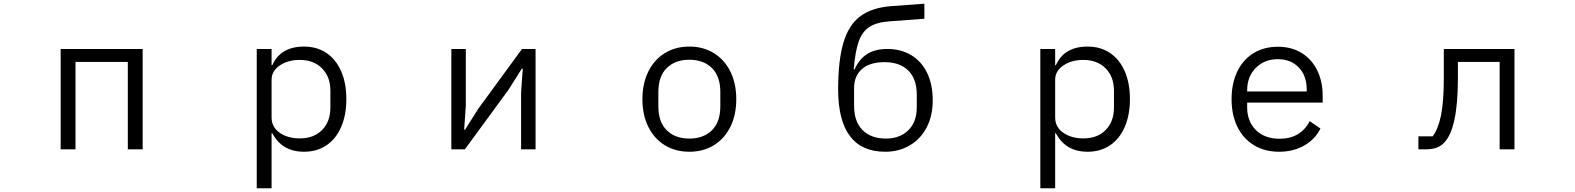

<svg xmlns="http://www.w3.org/2000/svg" viewBox="-20 -805 8488 1035"><path d="M387 0H307V-541H749V0H669V-471H387Z M1364 210V-541H1444V-454H1448Q1493 -554 1619 -554Q1688 -554 1739.5 -519.5Q1791 -485 1819 -421Q1847 -357 1847 -271Q1847 -185 1819 -120.5Q1791 -56 1739.5 -21.5Q1688 13 1619 13Q1500 13 1448 -87H1444V210ZM1761 -226V-316Q1761 -391 1716 -436.5Q1671 -482 1596 -482Q1532 -482 1488 -452Q1444 -422 1444 -375V-172Q1444 -120 1487.5 -89.5Q1531 -59 1596 -59Q1672 -59 1716.5 -104.5Q1761 -150 1761 -226Z M2486 0H2413V-541H2491V-234L2482 -106H2487L2559 -220L2794 -541H2867V0H2789V-307L2798 -435H2793L2721 -321Z M3443 -270Q3443 -355 3475 -419.5Q3507 -484 3564.5 -519Q3622 -554 3696 -554Q3770 -554 3827.5 -519Q3885 -484 3917 -419.5Q3949 -355 3949 -270Q3949 -185 3917 -121Q3885 -57 3828 -22Q3771 13 3696 13Q3621 13 3564 -22Q3507 -57 3475 -121Q3443 -185 3443 -270ZM3863 -232V-309Q3863 -394 3817.5 -438.5Q3772 -483 3696 -483Q3620 -483 3574.5 -438.5Q3529 -394 3529 -309V-232Q3529 -147 3574.5 -102.5Q3620 -58 3696 -58Q3772 -58 3817.5 -102.5Q3863 -147 3863 -232Z M5008 -264Q5008 -182 4976 -119.5Q4944 -57 4885.5 -22Q4827 13 4752 13Q4500 13 4498 -320Q4498 -479 4526.5 -575Q4555 -671 4617.5 -717.5Q4680 -764 4785 -772L4963 -785V-704L4775 -690Q4706 -685 4667 -660Q4628 -635 4609 -581.5Q4590 -528 4582 -430H4586Q4612 -487 4654.5 -514Q4697 -541 4764 -541Q4836 -541 4891.5 -508Q4947 -475 4977.5 -412.5Q5008 -350 5008 -264ZM4922 -293Q4922 -380 4876 -425Q4830 -470 4749 -470Q4668 -470 4626 -432.5Q4584 -395 4584 -330V-236Q4584 -149 4630 -103.5Q4676 -58 4756 -58Q4830 -58 4876 -102.5Q4922 -147 4922 -227Z M5588 210V-541H5668V-454H5672Q5717 -554 5843 -554Q5912 -554 5963.5 -519.5Q6015 -485 6043 -421Q6071 -357 6071 -271Q6071 -185 6043 -120.5Q6015 -56 5963.5 -21.5Q5912 13 5843 13Q5724 13 5672 -87H5668V210ZM5985 -226V-316Q5985 -391 5940 -436.5Q5895 -482 5820 -482Q5756 -482 5712 -452Q5668 -422 5668 -375V-172Q5668 -120 5711.5 -89.5Q5755 -59 5820 -59Q5896 -59 5940.5 -104.5Q5985 -150 5985 -226Z M6619 -271Q6619 -356 6650 -420Q6681 -484 6737.5 -518.5Q6794 -553 6869 -553Q6942 -553 6996.5 -519.5Q7051 -486 7080.5 -426Q7110 -366 7110 -289V-252H6703V-226Q6703 -151 6750 -104Q6797 -57 6879 -57Q6935 -57 6976 -81.5Q7017 -106 7040 -152L7098 -112Q7070 -55 7011.5 -21Q6953 13 6875 13Q6798 13 6740 -22Q6682 -57 6650.5 -121Q6619 -185 6619 -271ZM6703 -318V-312H7024V-322Q7024 -397 6981 -441.5Q6938 -486 6869 -486Q6796 -486 6749.5 -439Q6703 -392 6703 -318Z M7626 0V-70H7703Q7733 -110 7748 -183.5Q7763 -257 7763 -386V-541H8144V0H8064V-471H7839V-384Q7839 -110 7764 -35Q7746 -16 7722 -8Q7698 0 7665 0Z"/></svg>

Font: PlemolJP
Style: Regular
Weight: 400
Monospace: yes
Version: v2.0.4; ttfautohint (v1.8.4.7-5d5b-dirty) -l 6 -r 45 -G 200 